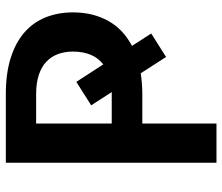

<svg xmlns="http://www.w3.org/2000/svg" viewBox="-72 -691 763 659"><g transform="rotate(-90 309.5 -361.5)"><path d="M418 -388.5Q440.5 -406 451.2 -432.2Q462 -458.5 462 -492.5Q462 -521.5 453 -545Q444 -568.5 426 -585Q408 -601.5 380.5 -610.2Q353 -619 315.5 -619H215V-359.5H315.5H323L277.5 -430L358 -481ZM315.5 -723Q388 -723 441 -706Q494 -689 528.5 -658.5Q563 -628 579.8 -585.5Q596.5 -543 596.5 -492.5Q596.5 -425 568 -372.8Q539.5 -320.5 481.5 -290L524 -224L443.5 -173L387.5 -260Q370.5 -257.5 352.5 -256Q334.5 -254.5 315.5 -254.5H215V0H80.5V-723Z"/></g></svg>

Font: Lato 2
Style: Bold
Weight: 700
Designer: Lukasz Dziedzic with Adam Twardoch and Botio Nikoltchev
Foundry: tyPoland Lukasz Dziedzic
Version: Version 2.015; 2015-08-06; http://www.latofonts.com/